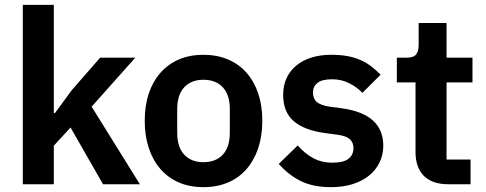

<svg xmlns="http://www.w3.org/2000/svg" viewBox="-20 -760 2006 792"><path d="M74 -740H202V-294H207L276 -388L393 -522H538L358 -320L557 0H405L271 -234L202 -159V0H74Z M819 12Q763 12 718.5 -7Q674 -26 642.5 -62Q611 -98 594 -148.5Q577 -199 577 -262Q577 -325 594 -375Q611 -425 642.5 -460.5Q674 -496 718.5 -515Q763 -534 819 -534Q875 -534 920 -515Q965 -496 996.5 -460.5Q1028 -425 1045 -375Q1062 -325 1062 -262Q1062 -199 1045 -148.5Q1028 -98 996.5 -62Q965 -26 920 -7Q875 12 819 12ZM819 -91Q870 -91 899 -122Q928 -153 928 -213V-310Q928 -369 899 -400Q870 -431 819 -431Q769 -431 740 -400Q711 -369 711 -310V-213Q711 -153 740 -122Q769 -91 819 -91Z M1346 12Q1271 12 1220 -13.5Q1169 -39 1130 -84L1208 -160Q1237 -127 1271.5 -108Q1306 -89 1351 -89Q1397 -89 1417.5 -105Q1438 -121 1438 -149Q1438 -172 1423.5 -185.5Q1409 -199 1374 -204L1322 -211Q1237 -222 1192.5 -259.5Q1148 -297 1148 -369Q1148 -407 1162 -437.5Q1176 -468 1202 -489.5Q1228 -511 1264.5 -522.5Q1301 -534 1346 -534Q1384 -534 1413.5 -528.5Q1443 -523 1467 -512.5Q1491 -502 1511 -486.5Q1531 -471 1550 -452L1475 -377Q1452 -401 1420 -417Q1388 -433 1350 -433Q1308 -433 1289.5 -418Q1271 -403 1271 -379Q1271 -353 1286.5 -339.5Q1302 -326 1339 -320L1392 -313Q1561 -289 1561 -159Q1561 -121 1545.5 -89.5Q1530 -58 1502 -35.5Q1474 -13 1434.5 -0.5Q1395 12 1346 12Z M1829 0Q1763 0 1728.5 -34.5Q1694 -69 1694 -133V-420H1617V-522H1657Q1686 -522 1696.5 -535.5Q1707 -549 1707 -576V-665H1822V-522H1929V-420H1822V-102H1921V0Z"/></svg>

Font: IBM Plex Sans Devanagari SemiBold
Style: Regular
Weight: 600
Designer: Mike Abbink, Paul van der Laan, Pieter van Rosmalen, Erin McLaughlin
Foundry: Bold Monday
Version: Version 1.1